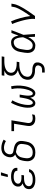

<svg xmlns="http://www.w3.org/2000/svg" viewBox="1596 -2388 1007 4240"><g transform="rotate(-90 2100.0 -268.5)"><path d="M247 8Q220 8 194 5Q168 2 144.5 -5.5Q121 -13 99.5 -26.5Q78 -40 64 -59.5Q50 -79 45 -104.5Q40 -130 45 -157Q48 -178 59 -198.5Q70 -219 88.5 -233.5Q107 -248 128 -257.5Q149 -267 170 -273Q152 -280 137 -291Q122 -302 112 -318Q102 -334 99.5 -354Q97 -374 100 -394Q104 -416 115.5 -437.5Q127 -459 145 -475Q163 -491 185 -501.5Q207 -512 229.5 -518Q252 -524 275 -526Q298 -528 321 -528Q344 -528 367 -526Q390 -524 412 -518.5Q434 -513 453.5 -503Q473 -493 488 -477.5Q503 -462 509.5 -440.5Q516 -419 512 -395L511 -389H446L447 -392Q449 -407 443.5 -420.5Q438 -434 427.5 -443Q417 -452 403 -457Q389 -462 375 -465Q361 -468 346.5 -469Q332 -470 317 -470Q301 -470 285.5 -469Q270 -468 255 -464.5Q240 -461 225 -454.5Q210 -448 197 -438Q184 -428 175 -414Q166 -400 163 -384Q161 -369 165.5 -354.5Q170 -340 180.5 -330Q191 -320 204.5 -314Q218 -308 232.5 -305Q247 -302 262 -300.5Q277 -299 293 -299H356L347 -242H284Q267 -242 249 -240.5Q231 -239 214 -235.5Q197 -232 179.5 -226Q162 -220 147 -209.5Q132 -199 121.5 -183Q111 -167 109 -150Q106 -132 110 -115.5Q114 -99 125.5 -87.5Q137 -76 152 -68.5Q167 -61 183 -57Q199 -53 216.5 -51.5Q234 -50 252 -50Q268 -50 284 -51Q300 -52 316 -55Q332 -58 348.5 -63.5Q365 -69 379.5 -78Q394 -87 405.5 -100.5Q417 -114 420 -131H484V-130Q480 -106 466.5 -84Q453 -62 433.5 -45.5Q414 -29 390.5 -18.5Q367 -8 343 -2Q319 4 294.5 6Q270 8 247 8ZM309 -600 346 -752H414L365 -600Z M852 8Q821 8 791 2.5Q761 -3 736.5 -18Q712 -33 694.5 -56Q677 -79 668 -107Q659 -135 659 -166Q659 -197 664 -228L673 -277Q677 -303 687.5 -328.5Q698 -354 716.5 -376Q735 -398 759 -413.5Q783 -429 808 -438Q790 -447 776.5 -461.5Q763 -476 755.5 -495Q748 -514 746.5 -535.5Q745 -557 749 -579Q752 -601 761 -623.5Q770 -646 784 -666Q798 -686 817.5 -701.5Q837 -717 859.5 -726.5Q882 -736 905 -739.5Q928 -743 951 -743Q1002 -743 1048.5 -729.5Q1095 -716 1136 -692L1104 -642Q1071 -661 1033 -673Q995 -685 954 -685Q931 -685 907 -679Q883 -673 862.5 -657.5Q842 -642 829.5 -619.5Q817 -597 813 -574Q810 -555 813 -536Q816 -517 827.5 -503.5Q839 -490 856.5 -484Q874 -478 892.5 -474.5Q911 -471 929.5 -468Q948 -465 966 -460.5Q984 -456 1001 -450Q1018 -444 1034 -435Q1050 -426 1063 -414Q1076 -402 1085.5 -387Q1095 -372 1100.5 -354.5Q1106 -337 1107 -318Q1108 -299 1106 -280Q1104 -261 1101 -242L1092 -192Q1088 -165 1078.5 -138Q1069 -111 1052 -86.5Q1035 -62 1012 -43Q989 -24 962.5 -12.5Q936 -1 907.5 3.5Q879 8 852 8ZM852 -50Q873 -50 893.5 -53.5Q914 -57 933.5 -66Q953 -75 970.5 -90Q988 -105 1000 -123Q1012 -141 1019 -161Q1026 -181 1029 -202L1037 -251Q1041 -276 1041 -301Q1041 -326 1030.5 -346.5Q1020 -367 1001 -380.5Q982 -394 959 -400.5Q936 -407 912 -411Q888 -415 864 -420Q839 -413 816 -398.5Q793 -384 776 -363Q759 -342 749.5 -317.5Q740 -293 736 -268L728 -218Q724 -197 724 -175.5Q724 -154 729 -134.5Q734 -115 745 -98Q756 -81 772.5 -70Q789 -59 810 -54.5Q831 -50 852 -50Z M1600 8Q1575 8 1550.5 3.5Q1526 -1 1505 -12Q1484 -23 1468.5 -41Q1453 -59 1445 -81.5Q1437 -104 1436.5 -129.5Q1436 -155 1441 -180L1487 -462H1323V-520H1563L1505 -171Q1501 -146 1504.5 -122Q1508 -98 1523 -81Q1538 -64 1561.5 -57Q1585 -50 1610 -50Q1631 -50 1652 -54Q1673 -58 1694 -66L1684 -8Q1664 0 1642.5 4Q1621 8 1600 8Z M1942 8Q1922 8 1904.5 0.5Q1887 -7 1875.5 -21.5Q1864 -36 1857 -53.5Q1850 -71 1846.5 -90Q1843 -109 1841.5 -128.5Q1840 -148 1841 -168Q1842 -188 1843.5 -208Q1845 -228 1849 -248Q1861 -319 1886.5 -390Q1912 -461 1949 -528L2004 -501Q1969 -439 1945 -372.5Q1921 -306 1910 -239Q1908 -225 1906 -211.5Q1904 -198 1903.5 -184Q1903 -170 1902 -156.5Q1901 -143 1902 -129.5Q1903 -116 1905.5 -103Q1908 -90 1912.5 -78Q1917 -66 1926.5 -57Q1936 -48 1950 -48Q1962 -48 1973 -55Q1984 -62 1992 -72.5Q2000 -83 2006 -94.5Q2012 -106 2017 -117.5Q2022 -129 2026.5 -140.5Q2031 -152 2034.5 -164Q2038 -176 2041 -188Q2044 -200 2046.5 -212Q2049 -224 2051.5 -236Q2054 -248 2056 -260L2069 -338H2131L2118 -260Q2116 -248 2114.5 -236Q2113 -224 2111.5 -212Q2110 -200 2109 -188Q2108 -176 2107.5 -164Q2107 -152 2107.5 -140.5Q2108 -129 2109 -117Q2110 -105 2112.5 -94Q2115 -83 2119.5 -72.5Q2124 -62 2133 -55Q2142 -48 2154 -48Q2166 -48 2177 -55Q2188 -62 2195.5 -72Q2203 -82 2209 -93Q2215 -104 2220.5 -115.5Q2226 -127 2230 -138.5Q2234 -150 2237 -161.5Q2240 -173 2243.5 -184.5Q2247 -196 2249.5 -207.5Q2252 -219 2254.5 -231Q2257 -243 2259 -254Q2270 -321 2268.5 -387.5Q2267 -454 2252 -516L2313 -528Q2328 -461 2330 -389.5Q2332 -318 2320 -246Q2317 -227 2313 -207.5Q2309 -188 2303.5 -169Q2298 -150 2291 -131.5Q2284 -113 2275.5 -94.5Q2267 -76 2257 -58.5Q2247 -41 2232.5 -26Q2218 -11 2199 -1.5Q2180 8 2161 8Q2139 8 2120.5 -1.5Q2102 -11 2090 -27.5Q2078 -44 2072 -64Q2066 -84 2062 -105Q2054 -86 2043 -66.5Q2032 -47 2017.5 -30.5Q2003 -14 1983 -3Q1963 8 1942 8Z M2618 215V157H2677Q2693 157 2710 152.5Q2727 148 2741 137.5Q2755 127 2763.5 111Q2772 95 2775 79Q2778 60 2771 44Q2764 28 2750 18.5Q2736 9 2719 5Q2702 1 2683.5 0.5Q2665 0 2647 -0.5Q2629 -1 2611 -3.5Q2593 -6 2576 -11Q2559 -16 2544 -23Q2529 -30 2515 -40.5Q2501 -51 2490 -63.5Q2479 -76 2471.5 -91.5Q2464 -107 2461 -124.5Q2458 -142 2458 -160Q2458 -178 2461 -196Q2465 -219 2474.5 -242Q2484 -265 2499.5 -284Q2515 -303 2535.5 -318.5Q2556 -334 2578 -345Q2600 -356 2622.5 -364Q2645 -372 2669 -377Q2641 -387 2616 -402.5Q2591 -418 2573.5 -441Q2556 -464 2550.5 -494.5Q2545 -525 2550 -556Q2553 -576 2562.5 -595.5Q2572 -615 2587.5 -630.5Q2603 -646 2621.5 -657.5Q2640 -669 2660 -677H2547L2556 -735H2974L2965 -677H2866Q2848 -677 2829 -676Q2810 -675 2791.5 -672.5Q2773 -670 2754 -666Q2735 -662 2717 -655Q2699 -648 2681.5 -638.5Q2664 -629 2649.5 -615Q2635 -601 2626 -583.5Q2617 -566 2614 -548Q2610 -523 2616 -499.5Q2622 -476 2637.5 -459Q2653 -442 2673.5 -431.5Q2694 -421 2717.5 -415Q2741 -409 2766 -406.5Q2791 -404 2816 -404H2857L2847 -346H2806Q2785 -346 2764 -345Q2743 -344 2721.5 -340.5Q2700 -337 2679 -331.5Q2658 -326 2637.5 -317.5Q2617 -309 2598 -296.5Q2579 -284 2563 -267Q2547 -250 2538 -229.5Q2529 -209 2526 -188Q2522 -167 2525 -147Q2528 -127 2538.5 -111.5Q2549 -96 2565 -85.5Q2581 -75 2600 -68.5Q2619 -62 2639 -60Q2659 -58 2679 -58Q2701 -58 2722 -55.5Q2743 -53 2762.5 -46.5Q2782 -40 2799 -29Q2816 -18 2827 -1.5Q2838 15 2840.5 36Q2843 57 2840 78Q2835 106 2821.5 133.5Q2808 161 2785 180Q2762 199 2733 207Q2704 215 2676 215Z M3218 8Q3189 8 3161.5 1.5Q3134 -5 3112 -21.5Q3090 -38 3076 -61.5Q3062 -85 3056 -112.5Q3050 -140 3051 -169.5Q3052 -199 3056 -228L3073 -328Q3077 -354 3085.5 -379.5Q3094 -405 3108 -428.5Q3122 -452 3141.5 -471.5Q3161 -491 3185 -504.5Q3209 -518 3235.5 -523Q3262 -528 3288 -528Q3320 -528 3347 -514Q3374 -500 3391.5 -475.5Q3409 -451 3419 -422.5Q3429 -394 3435 -364Q3448 -403 3462 -442Q3476 -481 3491 -520H3553Q3527 -454 3502.5 -387Q3478 -320 3450 -254Q3456 -191 3460 -127Q3464 -63 3469 0H3407Q3406 -37 3404.5 -74.5Q3403 -112 3402 -149Q3388 -121 3370.5 -94Q3353 -67 3330.5 -44Q3308 -21 3278 -6.5Q3248 8 3218 8ZM3219 -50Q3242 -50 3264.5 -62Q3287 -74 3304 -92Q3321 -110 3334 -131Q3347 -152 3358 -174Q3369 -196 3379 -218.5Q3389 -241 3397 -263Q3396 -285 3393.5 -307Q3391 -329 3387 -350Q3383 -371 3376.5 -391.5Q3370 -412 3359 -430Q3348 -448 3329.5 -459Q3311 -470 3288 -470Q3270 -470 3250.5 -465.5Q3231 -461 3214 -450.5Q3197 -440 3183 -424.5Q3169 -409 3160 -391.5Q3151 -374 3145.5 -355.5Q3140 -337 3136 -318L3120 -218Q3117 -199 3116 -179Q3115 -159 3118 -140Q3121 -121 3128 -104Q3135 -87 3148.5 -74Q3162 -61 3180.5 -55.5Q3199 -50 3219 -50Z M3800 0Q3805 -34 3803 -67.5Q3801 -101 3796 -133.5Q3791 -166 3784.5 -197.5Q3778 -229 3770 -260.5Q3762 -292 3753 -323Q3744 -354 3734 -384.5Q3724 -415 3713 -445Q3702 -475 3689 -504L3748 -528Q3771 -478 3788.5 -426.5Q3806 -375 3820.5 -321.5Q3835 -268 3847 -214Q3859 -160 3865 -104Q3886 -132 3906 -161Q3926 -190 3945 -219.5Q3964 -249 3982.5 -279Q4001 -309 4016.5 -340Q4032 -371 4046 -403Q4060 -435 4065 -468L4074 -520H4139L4130 -468Q4125 -436 4113 -405Q4101 -374 4086 -343.5Q4071 -313 4054.5 -284Q4038 -255 4020 -226Q4002 -197 3983.5 -168.5Q3965 -140 3945 -111.5Q3925 -83 3905.5 -55.5Q3886 -28 3866 0Z"/></g></svg>

Font: Iosevka Light Extended Oblique
Style: Regular
Weight: 300
Width: 7
Italic angle: -9°
Monospace: yes
Designer: Belleve Invis
Foundry: Belleve Invis
Version: Version 32.5.0; ttfautohint (v1.8.4)